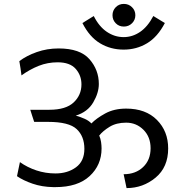

<svg xmlns="http://www.w3.org/2000/svg" viewBox="-20 -943 903 983"><path d="M614 -807Q589 -807 572.5 -824Q556 -841 556 -865Q556 -889 572.5 -906Q589 -923 614 -923Q639 -923 656 -906Q673 -889 673 -865Q673 -841 656 -824Q639 -807 614 -807ZM765 -861 824 -825Q787 -754 733 -721.5Q679 -689 613 -689Q546 -689 492 -721.5Q438 -754 402 -825L460 -861Q487 -807 527 -780Q567 -753 613 -753Q658 -753 697 -779.5Q736 -806 765 -861ZM280 -695Q390 -695 438 -640Q486 -585 486 -513Q486 -468 457.5 -419Q429 -370 368 -351Q393 -344 414 -334.5Q435 -325 448 -311Q473 -337 518.5 -362Q564 -387 626 -387Q726 -387 783.5 -329Q841 -271 841 -183Q841 -87 776.5 -33.5Q712 20 628 20L613 -51Q674 -51 712.5 -87.5Q751 -124 751 -184Q751 -242 714.5 -278.5Q678 -315 626 -315Q576 -315 541.5 -294Q507 -273 488 -249Q495 -233 497.5 -215.5Q500 -198 500 -183Q500 -98 439 -41.5Q378 15 264 15H252Q195 14 147 -2.5Q99 -19 67 -41L82 -113Q120 -86 166.5 -70.5Q213 -55 264 -55Q326 -55 369 -86.5Q412 -118 412 -181Q412 -245 372.5 -282Q333 -319 226 -319H155Q150 -334 145 -349.5Q140 -365 135 -381H233Q317 -381 357 -418.5Q397 -456 397 -511Q397 -557 367.5 -590.5Q338 -624 275 -624Q224 -624 178.5 -606Q133 -588 90 -557Q88 -575 85 -593.5Q82 -612 79 -630Q116 -658 168.5 -676.5Q221 -695 280 -695Z"/></svg>

Font: Palanquin
Style: Regular
Weight: 400
Designer: Pria Ravichandran
Version: Version 1.0.4